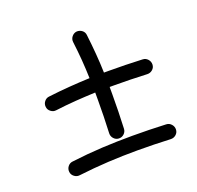

<svg xmlns="http://www.w3.org/2000/svg" viewBox="-92 -621 690 673"><g transform="rotate(-20 253.0 -284.5)"><path d="M66.4 -311.5Q64.9 -322.8 72 -331.8Q79.1 -340.8 89.8 -341.8Q129.9 -346.7 168.5 -349.6Q207 -352.5 245.1 -354Q244.1 -388.2 241.5 -422.6Q238.8 -457 234.4 -492.2Q232.9 -503.4 240 -512.5Q247.1 -521.5 257.8 -522.9Q269 -523.9 278.1 -517.1Q287.1 -510.3 288.1 -499Q292.5 -461.9 295.4 -426Q298.3 -390.1 299.3 -355Q308.1 -355 316.9 -355Q379.4 -355 442.9 -352.1Q454.1 -351.6 461.7 -343Q469.2 -334.5 468.8 -323.2Q468.3 -312 459.7 -304.7Q451.2 -297.4 439.9 -297.9Q377.9 -300.8 316.9 -300.8Q308.6 -300.8 300.8 -300.8Q300.8 -286.6 300.8 -272Q300.8 -210 297.9 -146Q297.4 -134.8 289.1 -127.2Q280.8 -119.6 269.5 -120.1Q258.3 -120.6 250.7 -129.2Q243.2 -137.7 243.7 -148.9Q246.6 -210.9 246.6 -272Q246.6 -286.1 246.6 -299.8Q209.5 -298.3 172.1 -295.7Q134.8 -293 96.7 -288.1Q85.9 -286.6 76.7 -293.7Q67.4 -300.8 66.4 -311.5ZM65.9 -69.3Q64.5 -80.6 71.5 -89.6Q78.6 -98.6 89.4 -99.6Q147.9 -106.9 204.1 -109.9Q260.3 -112.8 316.4 -112.8Q378.9 -112.8 442.4 -109.9Q453.6 -109.4 461.2 -100.8Q468.8 -92.3 468.3 -81.1Q467.8 -69.8 459.2 -62.5Q450.7 -55.2 439.5 -55.7Q377.4 -58.6 316.4 -58.6Q261.7 -58.6 207.3 -55.7Q152.8 -52.7 96.2 -45.9Q85.4 -44.4 76.2 -51.5Q66.9 -58.6 65.9 -69.3Z"/></g></svg>

Font: Mikhak Light
Style: Regular
Weight: 300
Designer: Amin Abedi
Version: Version 3.3